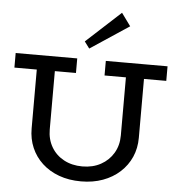

<svg xmlns="http://www.w3.org/2000/svg" viewBox="-63 -1027 1013 1100"><g transform="rotate(5 443.5 -477.5)"><path d="M443.5 14Q373.3 14 316.7 -6.8Q260.2 -27.5 219.6 -65.1Q179.1 -102.6 157.4 -153.1Q135.7 -203.5 135.7 -263.8V-641H239.6V-267Q239.6 -210.4 265.3 -166.2Q291 -122 337.3 -97Q383.5 -72 443.5 -72Q504 -72 549.9 -97.3Q595.9 -122.5 622.1 -166.8Q648.3 -211 648.3 -267.7V-641H752.2V-263.8Q752.2 -203.5 730 -153.1Q707.7 -102.6 666.6 -65.1Q625.5 -27.5 569 -6.8Q512.5 14 443.5 14ZM7 -602.2V-686H361V-602.2ZM525.4 -602.2V-686H880.4V-602.2ZM424.5 -748.2 395.7 -786.7 594 -968.8 647.1 -895.7Z"/></g></svg>

Font: BioRhyme ExtraBold
Style: Regular
Weight: 800
Designer: Aoife Mooney
Foundry: Aoife Mooney Type
Version: Version 1.600;gftools[0.9.33]